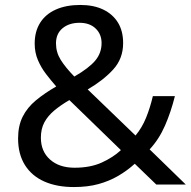

<svg xmlns="http://www.w3.org/2000/svg" viewBox="-20 -745 772 775"><path d="M304 -725Q358 -725 396.5 -706.5Q435 -688 456 -654Q477 -620 477 -571Q477 -508 436.5 -464Q396 -420 334 -384L527 -198Q553 -229 569.5 -269.5Q586 -310 597 -357H686Q670 -293 646 -238Q622 -183 584 -142L730 0H611L524 -84Q493 -56 457 -35Q421 -14 377.5 -2Q334 10 278 10Q209 10 158.5 -12.5Q108 -35 80.5 -79Q53 -123 53 -186Q53 -237 71.5 -274Q90 -311 125 -340Q160 -369 207 -396Q186 -420 166 -446Q146 -472 133 -502.5Q120 -533 120 -569Q120 -618 142 -653Q164 -688 205.5 -706.5Q247 -725 304 -725ZM260 -341Q224 -320 198.5 -298.5Q173 -277 159 -251Q145 -225 145 -189Q145 -134 182 -101Q219 -68 281 -68Q345 -68 391 -89Q437 -110 468 -139ZM301 -653Q259 -653 232.5 -631Q206 -609 206 -570Q206 -534 225 -503.5Q244 -473 280 -436Q339 -470 364.5 -500.5Q390 -531 390 -571Q390 -607 366 -630Q342 -653 301 -653Z"/></svg>

Font: lhindi25
Style: Book
Weight: 400
Designer: Jelle Bosma - Monotype Design Team
Foundry: Monotype Imaging Inc.
Version: Version 2.003